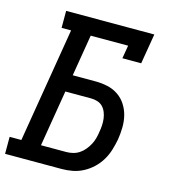

<svg xmlns="http://www.w3.org/2000/svg" viewBox="-118 -826 827 917"><g transform="rotate(15 295.5 -367.5)"><path d="M-9 0V-84H49L143 -651H96V-735H532L507 -586H414L425 -651H240L206 -446H319Q350 -446 379 -439.5Q408 -433 431.5 -417Q455 -401 470.5 -377Q486 -353 493 -325Q500 -297 499.5 -266Q499 -235 494 -205Q489 -179 481 -152.5Q473 -126 458.5 -101.5Q444 -77 423 -57Q402 -37 376.5 -23.5Q351 -10 324 -5Q297 0 271 0ZM146 -84H271Q287 -84 303.5 -88Q320 -92 334.5 -101.5Q349 -111 360.5 -125Q372 -139 380 -154Q388 -169 392.5 -185.5Q397 -202 399 -218Q402 -234 403 -251Q404 -268 402 -284Q400 -300 394 -315Q388 -330 377.5 -341Q367 -352 351.5 -357Q336 -362 319 -362H192Z"/></g></svg>

Font: Iosevka Curly Slab MdExObl
Style: Regular
Weight: 500
Width: 7
Italic angle: -9°
Monospace: yes
Designer: Belleve Invis
Foundry: Belleve Invis
Version: Version 11.1.0; ttfautohint (v1.8.3)